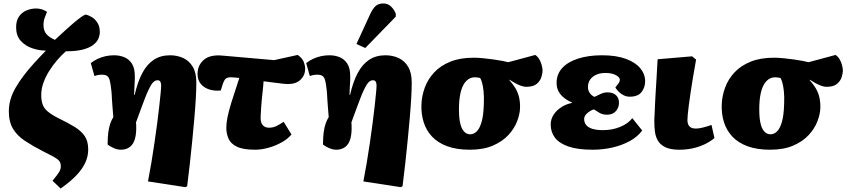

<svg xmlns="http://www.w3.org/2000/svg" viewBox="-20 -850 4903 1108"><path d="M330 238 283 193Q313 157 322 141.5Q331 126 331 109Q331 90 321 78Q311 66 288.5 54Q266 42 228 23Q168 -8 123.5 -37.5Q79 -67 55 -107Q31 -147 31 -208Q31 -242 40.5 -275.5Q50 -309 69 -342Q88 -375 114 -410Q140 -445 173.5 -482Q207 -519 245 -558Q206 -558 166 -571.5Q126 -585 99.5 -614.5Q73 -644 73 -692Q73 -732 90.5 -756Q108 -780 134.5 -790.5Q161 -801 188 -801Q203 -801 218.5 -797Q234 -793 251 -782Q249 -775 245.5 -766.5Q242 -758 238.5 -749Q235 -740 233 -729Q231 -718 231 -706Q231 -672 248.5 -652.5Q266 -633 297 -620Q326 -647 359.5 -677.5Q393 -708 423.5 -733Q454 -758 473 -766Q490 -763 509.5 -751.5Q529 -740 542.5 -718.5Q556 -697 556 -665Q556 -646 547.5 -626.5Q539 -607 517.5 -590.5Q496 -574 458 -564Q420 -554 360 -554Q335 -532 310 -503Q285 -474 264.5 -441.5Q244 -409 231 -373.5Q218 -338 218 -302Q218 -271 225.5 -248.5Q233 -226 254.5 -207.5Q276 -189 315 -169Q373 -141 411 -117.5Q449 -94 469 -64.5Q489 -35 489 13Q489 51 473 87Q457 123 422.5 160Q388 197 330 238Z M1049 230 834 197Q844 146 853.5 89Q863 32 871.5 -26Q880 -84 887 -137.5Q894 -191 899 -236Q904 -281 907 -312.5Q910 -344 910 -357Q910 -371 905 -379Q900 -387 889 -387Q879 -387 870 -380.5Q861 -374 853 -361Q845 -348 835.5 -328Q826 -308 816 -281.5Q806 -255 793 -220.5Q780 -186 765 -144Q768 -102 763.5 -71.5Q759 -41 747.5 -22.5Q736 -4 718 5Q700 14 677 14Q656 14 633 3Q610 -8 601 -16Q601 -57 605 -86.5Q609 -116 616.5 -137.5Q624 -159 634 -174Q631 -210 629 -235.5Q627 -261 626 -277.5Q625 -294 624.5 -305Q624 -316 623 -324Q619 -363 614 -383.5Q609 -404 598.5 -411.5Q588 -419 568 -419Q556 -419 545.5 -417Q535 -415 525 -411L504 -486Q522 -500 543 -510Q564 -520 588 -525.5Q612 -531 638 -531Q670 -531 697 -520Q724 -509 741 -483Q758 -457 758 -411Q758 -403 758 -393.5Q758 -384 757 -371.5Q756 -359 755.5 -342.5Q755 -326 754 -303L757 -302Q774 -377 801 -428Q828 -479 867.5 -505Q907 -531 961 -531Q1003 -531 1037.5 -515Q1072 -499 1092.5 -464.5Q1113 -430 1113 -374Q1113 -335 1110 -282.5Q1107 -230 1101.5 -167.5Q1096 -105 1089.5 -38.5Q1083 28 1075.5 95Q1068 162 1060 225Z M1452 14Q1382 14 1346 -4Q1310 -22 1298 -51.5Q1286 -81 1286 -113Q1286 -138 1292.5 -172Q1299 -206 1315.5 -259.5Q1332 -313 1361 -400Q1345 -402 1331.5 -403Q1318 -404 1308 -404Q1296 -404 1285.5 -398Q1275 -392 1266 -366L1254 -328Q1223 -324 1192 -332.5Q1161 -341 1140.5 -363.5Q1120 -386 1120 -423Q1120 -473 1156 -504.5Q1192 -536 1265 -529L1562 -503L1698 -533Q1725 -514 1733 -492.5Q1741 -471 1741 -453Q1741 -416 1715 -390.5Q1689 -365 1642 -365Q1630 -365 1608.5 -367.5Q1587 -370 1559.5 -373.5Q1532 -377 1501 -381Q1500 -365 1498.5 -349.5Q1497 -334 1495.5 -320Q1494 -306 1492.5 -292.5Q1491 -279 1490 -266.5Q1489 -254 1488 -242.5Q1487 -231 1486.5 -220.5Q1486 -210 1485.5 -201Q1485 -192 1484.5 -184Q1484 -176 1484 -168Q1484 -141 1497 -127Q1510 -113 1532 -113Q1556 -113 1576 -123Q1596 -133 1617 -147L1662 -74Q1642 -49 1606.5 -29Q1571 -9 1530 2.5Q1489 14 1452 14Z M2292 230 2077 197Q2087 146 2096.5 89Q2106 32 2114.5 -26Q2123 -84 2130 -137.5Q2137 -191 2142 -236Q2147 -281 2150 -312.5Q2153 -344 2153 -357Q2153 -371 2148 -379Q2143 -387 2132 -387Q2122 -387 2113 -380.5Q2104 -374 2096 -361Q2088 -348 2078.5 -328Q2069 -308 2059 -281.5Q2049 -255 2036 -220.5Q2023 -186 2008 -144Q2011 -102 2006.5 -71.5Q2002 -41 1990.5 -22.5Q1979 -4 1961 5Q1943 14 1920 14Q1899 14 1876 3Q1853 -8 1844 -16Q1844 -57 1848 -86.5Q1852 -116 1859.5 -137.5Q1867 -159 1877 -174Q1874 -210 1872 -235.5Q1870 -261 1869 -277.5Q1868 -294 1867.5 -305Q1867 -316 1866 -324Q1862 -363 1857 -383.5Q1852 -404 1841.5 -411.5Q1831 -419 1811 -419Q1799 -419 1788.5 -417Q1778 -415 1768 -411L1747 -486Q1765 -500 1786 -510Q1807 -520 1831 -525.5Q1855 -531 1881 -531Q1913 -531 1940 -520Q1967 -509 1984 -483Q2001 -457 2001 -411Q2001 -403 2001 -393.5Q2001 -384 2000 -371.5Q1999 -359 1998.5 -342.5Q1998 -326 1997 -303L2000 -302Q2017 -377 2044 -428Q2071 -479 2110.5 -505Q2150 -531 2204 -531Q2246 -531 2280.5 -515Q2315 -499 2335.5 -464.5Q2356 -430 2356 -374Q2356 -335 2353 -282.5Q2350 -230 2344.5 -167.5Q2339 -105 2332.5 -38.5Q2326 28 2318.5 95Q2311 162 2303 225ZM2088 -573 2037 -596 2116 -768Q2131 -800 2147.5 -815Q2164 -830 2192 -830Q2218 -830 2236 -813Q2254 -796 2264 -771V-754Z M2691 14Q2615 14 2561 -6Q2507 -26 2473.5 -61.5Q2440 -97 2425 -144.5Q2410 -192 2412 -247Q2414 -298 2432 -346Q2450 -394 2486 -432.5Q2522 -471 2578.5 -494Q2635 -517 2714 -517Q2738 -517 2768 -514Q2798 -511 2827 -507Q2856 -503 2879.5 -498.5Q2903 -494 2913 -491L3069 -533Q3089 -520 3100 -492Q3111 -464 3111 -441Q3111 -428 3104.5 -406Q3098 -384 3078 -366.5Q3058 -349 3017 -349Q3002 -349 2985 -355.5Q2968 -362 2951.5 -371Q2935 -380 2920 -390L2919 -388Q2941 -364 2955.5 -339Q2970 -314 2976 -286Q2982 -258 2981 -226Q2980 -191 2964 -149.5Q2948 -108 2914 -71Q2880 -34 2825 -10Q2770 14 2691 14ZM2693 -75Q2714 -75 2731 -91.5Q2748 -108 2759 -145.5Q2770 -183 2772 -247Q2774 -294 2770.5 -324.5Q2767 -355 2762 -372.5Q2757 -390 2751 -400Q2741 -402 2734.5 -403Q2728 -404 2721 -404Q2693 -404 2673 -385Q2653 -366 2642 -330.5Q2631 -295 2629 -243Q2627 -184 2634 -147Q2641 -110 2656.5 -92.5Q2672 -75 2693 -75Z M3400 14Q3314 14 3260.5 -4.5Q3207 -23 3182.5 -55.5Q3158 -88 3158 -131Q3158 -163 3175.5 -189Q3193 -215 3221 -232.5Q3249 -250 3281 -256V-258Q3258 -268 3237.5 -283.5Q3217 -299 3204.5 -320.5Q3192 -342 3192 -371Q3192 -422 3224.5 -457.5Q3257 -493 3316.5 -512Q3376 -531 3454 -531Q3536 -531 3591.5 -510.5Q3647 -490 3675 -456Q3703 -422 3703 -381Q3703 -346 3682.5 -319Q3662 -292 3614 -292Q3596 -292 3579.5 -300Q3563 -308 3550.5 -320.5Q3538 -333 3531 -345Q3545 -363 3551 -371.5Q3557 -380 3557 -390Q3557 -404 3534 -416.5Q3511 -429 3473 -429Q3445 -429 3422.5 -419.5Q3400 -410 3386.5 -392Q3373 -374 3373 -348Q3373 -328 3383.5 -313Q3394 -298 3411 -291Q3427 -299 3446.5 -308Q3466 -317 3485 -317Q3518 -317 3535 -300.5Q3552 -284 3552 -258Q3552 -228 3533.5 -208Q3515 -188 3483 -188Q3458 -188 3440 -198.5Q3422 -209 3407 -219Q3388 -213 3369.5 -197.5Q3351 -182 3351 -163Q3351 -144 3362 -129.5Q3373 -115 3397 -107Q3421 -99 3460 -99Q3513 -99 3558.5 -117.5Q3604 -136 3629 -168L3686 -97Q3660 -61 3614.5 -36Q3569 -11 3513.5 1.5Q3458 14 3400 14Z M3900 14Q3849 14 3819.5 -0.5Q3790 -15 3776.5 -38.5Q3763 -62 3759.5 -90.5Q3756 -119 3756 -147Q3756 -152 3756 -158Q3756 -164 3756.5 -171.5Q3757 -179 3757.5 -188.5Q3758 -198 3758.5 -210Q3759 -222 3759.5 -236Q3760 -250 3761 -267Q3762 -284 3763 -303.5Q3764 -323 3765.5 -345.5Q3767 -368 3768.5 -393.5Q3770 -419 3771.5 -447.5Q3773 -476 3775 -508L3974 -525L3997 -506Q3987 -451 3979 -402.5Q3971 -354 3965 -314Q3959 -274 3955 -242.5Q3951 -211 3949 -189.5Q3947 -168 3947 -156Q3947 -142 3952 -131Q3957 -120 3967.5 -114Q3978 -108 3996 -108Q4014 -108 4040.5 -115Q4067 -122 4086 -129L4103 -53Q4076 -31 4043.5 -16Q4011 -1 3975 6.5Q3939 14 3900 14Z M4424 14Q4348 14 4294 -6Q4240 -26 4206.5 -61.5Q4173 -97 4158 -144.5Q4143 -192 4145 -247Q4147 -298 4165 -346Q4183 -394 4219 -432.5Q4255 -471 4311.5 -494Q4368 -517 4447 -517Q4471 -517 4501 -514Q4531 -511 4560 -507Q4589 -503 4612.5 -498.5Q4636 -494 4646 -491L4802 -533Q4822 -520 4833 -492Q4844 -464 4844 -441Q4844 -428 4837.5 -406Q4831 -384 4811 -366.5Q4791 -349 4750 -349Q4735 -349 4718 -355.5Q4701 -362 4684.5 -371Q4668 -380 4653 -390L4652 -388Q4674 -364 4688.5 -339Q4703 -314 4709 -286Q4715 -258 4714 -226Q4713 -191 4697 -149.5Q4681 -108 4647 -71Q4613 -34 4558 -10Q4503 14 4424 14ZM4426 -75Q4447 -75 4464 -91.5Q4481 -108 4492 -145.5Q4503 -183 4505 -247Q4507 -294 4503.5 -324.5Q4500 -355 4495 -372.5Q4490 -390 4484 -400Q4474 -402 4467.5 -403Q4461 -404 4454 -404Q4426 -404 4406 -385Q4386 -366 4375 -330.5Q4364 -295 4362 -243Q4360 -184 4367 -147Q4374 -110 4389.5 -92.5Q4405 -75 4426 -75Z"/></svg>

Font: Literata Black
Style: Italic
Weight: 900
Italic angle: -2°
Designer: Latin by Veronika Burian and Jose Scaglione. Greek by Irene Vlachou. Cyrillic by Vera Evstafieva
Foundry: TypeTogether
Version: Version 3.002